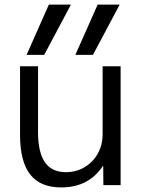

<svg xmlns="http://www.w3.org/2000/svg" viewBox="-20 -810 632 840"><path d="M386.7 -570H309.7L407.3 -790H503.7ZM173.4 -570H96.3L193.9 -790H290.4ZM248 10Q156.3 10 112 -46.7Q67.7 -103.3 67.7 -220V-520H146.4V-233.3Q146.4 -143.4 176.5 -100Q206.7 -56.7 268 -56.7Q313.7 -56.7 350.3 -78.7Q387 -100.7 408 -138.4Q429 -176 429 -223.3V-520H507.7V0H432.3L431.6 -83.6H430Q399.6 -37.6 354 -13.8Q308.3 10 248 10Z"/></svg>

Font: M PLUS 2 Thin
Style: Regular
Weight: 100
Designer: Coji Morishita
Foundry: UNDERFOREST DESIGN
Version: Version 1.001